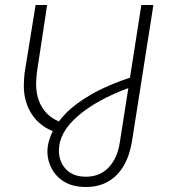

<svg xmlns="http://www.w3.org/2000/svg" viewBox="-20 -530 673 766"><path d="M323 216Q272 216 238 196Q204 176 186.5 143Q169 110 169 75Q169 41 186.5 1.5Q204 -38 243 -78Q282 -118 347 -155Q412 -192 507 -223L496 -180Q365 -132 290 -66.5Q215 -1 215 70Q215 115 243 145Q271 175 323 175Q379 175 414 137.5Q449 100 458 38L544 -510H592L507 31Q498 89 474 130.5Q450 172 412 194Q374 216 323 216ZM201 -3Q142 -23 108.5 -72Q75 -121 75 -189Q75 -200 76 -214Q77 -228 78 -238L122 -510H168L127 -240Q126 -230 125 -217.5Q124 -205 124 -196Q124 -138 150.5 -98Q177 -58 225 -42Z"/></svg>

Font: MuseoModerno ExtraLight
Style: Italic
Weight: 250
Italic angle: -9°
Designer: Pablo Cosgaya, Héctor Gatti, Marcela Romero, and the Authors of The MuseoModerno Project.
Foundry: Omnibus-Type Team
Version: Version 1.003